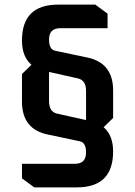

<svg xmlns="http://www.w3.org/2000/svg" viewBox="-20 -710 583 830"><path d="M75 -2H304Q352 -2 352 -51Q352 -93 326 -99L189 -128Q75 -150 75 -271V-390L116 -430Q75 -465 75 -535Q75 -690 231 -690H392L445 -651V-588H240Q192 -588 192 -539Q192 -497 217 -491L354 -462Q469 -440 469 -319V-200L428 -160Q469 -125 469 -55Q469 100 312 100H128L75 61ZM192 -273Q192 -227 226 -219L352 -191V-317Q352 -363 317 -371L192 -399Z"/></svg>

Font: Oxanium SemiBold
Style: Regular
Weight: 600
Designer: Severin Meyer
Version: Version 2.000